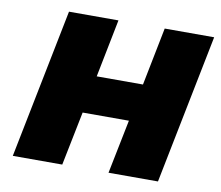

<svg xmlns="http://www.w3.org/2000/svg" viewBox="-77 -794 1020 887"><g transform="rotate(10 432.5 -350.5)"><path d="M626 -701H858L718 0H486L537 -253H320L269 0H37L177 -701H409L355 -429H572Z"/></g></svg>

Font: TypoPRO Montserrat
Style: Italic
Weight: 900
Italic angle: -11.3°
Designer: Julieta Ulanovsky
Foundry: Julieta Ulanovsky
Version: Version 6.001